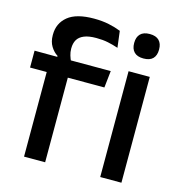

<svg xmlns="http://www.w3.org/2000/svg" viewBox="-102 -766 803 857"><g transform="rotate(15 299.5 -338.0)"><path d="M228.5 -676Q266.5 -676 297.2 -669.5Q328 -663 353 -653L362.5 -577Q339 -585 314.8 -590Q290.5 -595 260.5 -595Q225 -595 203.8 -586Q182.5 -577 173.2 -560.8Q164 -544.5 164 -522V-520Q164 -504 168.5 -489.5Q173 -475 178.5 -463.5L113.5 -461.5V-473Q95 -484.5 82 -505.8Q69 -527 69 -557V-559.5Q69 -612 108 -644Q147 -676 228.5 -676ZM183 0H85.5V-440.5H183ZM352 -391H8.5V-469L123 -468.5L163 -469H360.5ZM535.5 0H437.5V-489H535.5ZM486.5 -561Q457.5 -561 443.2 -575.8Q429 -590.5 429 -616.5V-618.5Q429 -644.5 443.2 -659.2Q457.5 -674 486.5 -674Q515.5 -674 529.8 -659.2Q544 -644.5 544 -618.5V-616.5Q544 -590 529.8 -575.5Q515.5 -561 486.5 -561Z"/></g></svg>

Font: Anek Devanagari Medium
Style: Regular
Weight: 500
Designer: Kailash Malviya (Devanagari) & Yesha Goshar (Latin)
Foundry: Ek Type
Version: Version 1.003